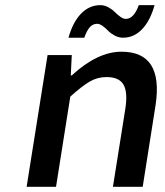

<svg xmlns="http://www.w3.org/2000/svg" viewBox="-20 -723 640 743"><path d="M245.1 -577.1Q261.7 -637.2 293.7 -670.2Q325.7 -703.1 368.2 -703.1Q384.3 -703.1 399.4 -694.8Q414.6 -686.5 424.3 -676.5Q434.1 -666.5 445.6 -658.2Q457 -649.9 466.8 -649.9Q498 -649.9 517.1 -703.1H578.1Q561.5 -643.1 530 -610.1Q498.5 -577.1 456.1 -577.1Q439.5 -577.1 423.8 -585.4Q408.2 -593.8 398.4 -604Q388.7 -614.3 377.2 -622.6Q365.7 -630.9 356 -630.9Q339.8 -630.9 328.1 -618.4Q316.4 -606 306.2 -577.1ZM83 0 164.1 -509.8H257.8L253.9 -431.2H257.8Q357.4 -522.9 450.2 -522.9Q613.3 -522.9 582 -315.9L532.2 0H417L464.8 -300.8Q475.1 -364.7 458.3 -394.8Q441.4 -424.8 392.1 -424.8Q357.4 -424.8 327.4 -407.5Q297.4 -390.1 252 -349.1L196.8 0Z"/></svg>

Font: Office Code Pro Medium Italic
Style: Regular
Weight: 500
Italic angle: -9°
Designer: Nathan Rutzky & Paul D. Hunt
Foundry: Adobe Systems Incorporated
Version: Version 1.004;PS 001.004;hotconv 1.0.70;makeotf.lib2.5.58329